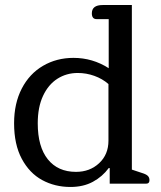

<svg xmlns="http://www.w3.org/2000/svg" viewBox="-20 -730 638 763"><path d="M36 -240Q36 -319 66.5 -378Q97 -437 151 -468.5Q205 -500 272 -500Q348 -500 412 -459V-654H364Q345 -654 345 -677Q345 -710 388 -710H504V-56L543 -43Q560 -38 567 -31.5Q574 -25 574 -14Q574 0 560 0H416V-62H412Q387 -28 349 -7.5Q311 13 260 13Q198 13 147.5 -14.5Q97 -42 66.5 -99Q36 -156 36 -240ZM411 -171V-396Q387 -417 355 -428.5Q323 -440 289 -440Q244 -440 208 -417Q172 -394 151 -349Q130 -304 130 -240Q130 -147 170 -97Q210 -47 282 -47Q337 -47 374 -81.5Q411 -116 411 -171Z"/></svg>

Font: Maitree Medium
Style: Regular
Weight: 500
Designer: CadsonDemak Team
Foundry: CadsonDemak
Version: Version 1.010